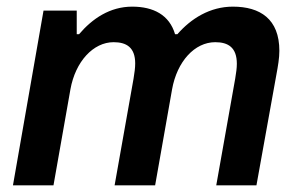

<svg xmlns="http://www.w3.org/2000/svg" viewBox="-20 -558 901 578"><path d="M19 0H141L192 -289C207 -373 261 -431 322 -431C361 -431 387 -415 387 -367C387 -354 385 -339 382 -321L325 0H447L498 -289C513 -373 566 -431 628 -431C667 -431 693 -415 693 -366C693 -353 691 -339 688 -321L631 0H752L812 -333C817 -360 821 -383 821 -405C821 -501 763 -538 681 -538C612 -538 555 -502 514 -455H507C490 -513 442 -538 378 -538C311 -538 258 -502 218 -455H211V-526H111Z"/></svg>

Font: Archivo SemiBold
Style: Italic
Weight: 600
Italic angle: -10°
Designer: Hector Gatti
Foundry: Omnibus-Type
Version: Version 2.001